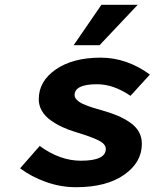

<svg xmlns="http://www.w3.org/2000/svg" viewBox="-20 -761 640 793"><path d="M284.2 -574.2 398.9 -741.2H548.8L391.1 -574.2ZM293.9 12.2Q230.5 12.2 169.7 -9.5Q108.9 -31.2 63 -65.9L144 -158.2Q227.5 -97.2 314 -97.2Q417 -97.2 417 -146Q417 -166 387.5 -180.9Q357.9 -195.8 294.9 -214.8Q263.7 -224.1 237.8 -236.1Q211.9 -248 189 -264.4Q166 -280.8 153.1 -303Q140.1 -325.2 140.1 -351.1Q140.1 -425.8 210.7 -474.4Q281.2 -522.9 396 -522.9Q503.4 -522.9 599.1 -453.1L519 -365.2Q448.7 -413.1 380.9 -413.1Q288.1 -413.1 288.1 -368.2Q288.1 -359.4 294.7 -351.6Q301.3 -343.8 310.3 -338.1Q319.3 -332.5 336.4 -325.9Q353.5 -319.3 367.4 -315.2Q381.3 -311 404.8 -304.2Q440.4 -293.9 466.8 -282.7Q493.2 -271.5 517.1 -255.1Q541 -238.8 553.5 -216.6Q565.9 -194.3 565.9 -167Q565.9 -90.3 492.7 -39.1Q419.4 12.2 293.9 12.2Z"/></svg>

Font: Office Code Pro Bold Italic
Style: Regular
Weight: 700
Italic angle: -9°
Designer: Nathan Rutzky & Paul D. Hunt
Foundry: Adobe Systems Incorporated
Version: Version 1.004;PS 001.004;hotconv 1.0.70;makeotf.lib2.5.58329